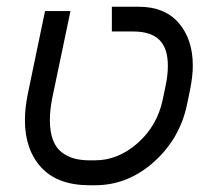

<svg xmlns="http://www.w3.org/2000/svg" viewBox="-20 -532 640 564"><path d="M308.6 -512.2H387.7Q463.9 -512.2 505.1 -464.4Q546.4 -416.5 546.4 -338.9Q546.4 -308.6 538.1 -267.1L529.3 -224.6Q508.3 -124.5 431.9 -56.2Q355.5 12.2 258.8 12.2H243.7Q149.4 12.2 101.3 -40Q53.2 -92.3 53.2 -179.2Q53.2 -214.8 62 -257.8L112.3 -499.5H187L133.3 -243.2Q126.5 -208 126.5 -179.2Q126.5 -145 135.5 -121.1Q144.5 -97.2 161.4 -84.5Q178.2 -71.8 198 -66.4Q217.8 -61 243.7 -61H258.8Q327.1 -61 384.5 -111.8Q441.9 -162.6 458 -239.3L466.8 -281.7Q473.1 -311.5 473.1 -338.9Q473.1 -390.1 448.2 -414.8Q423.3 -439.5 371.1 -439.5H308.6Z"/></svg>

Font: Anka/Coder
Style: Italic
Weight: 400
Italic angle: -12°
Monospace: yes
Version: Version 001.100